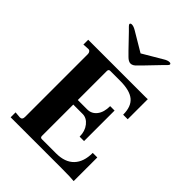

<svg xmlns="http://www.w3.org/2000/svg" viewBox="-237 -933 1045 1045"><g transform="rotate(45 285.5 -410.5)"><path d="M527 3Q504 0 431 0H39V-38L75 -35Q93 -35 93 -57V-541Q93 -550 87.5 -556.5Q82 -563 73 -562L39 -560V-597H480Q495 -597 497 -598V-443H462Q462 -506 428 -534Q394 -562 320 -562H243Q231 -562 231 -548V-325H303Q337 -325 358 -352Q379 -379 379 -426H413V-191H379Q379 -233 356.5 -261.5Q334 -290 303 -290H231V-49Q231 -36 243 -36H353Q421 -36 456.5 -73Q492 -110 492 -179H527ZM293 -668Q278 -668 260 -686L236 -710L213 -734Q189 -760 165 -784Q153 -795 145 -804Q137 -812 137 -816Q137 -824 149 -824Q162 -824 182 -812L293 -746L405 -812Q424 -824 438 -824Q449 -824 449 -816Q449 -812 441 -804Q433 -795 421 -784Q397 -760 373 -734L350 -710L326 -686Q310 -668 293 -668Z"/></g></svg>

Font: UnnaBold
Style: Bold
Weight: 700
Designer: Jorge de Buen Unna
Foundry: Omnibus-Type
Version: Version 2.008;hotconv 1.0.109;makeotfexe 2.5.65596